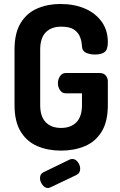

<svg xmlns="http://www.w3.org/2000/svg" viewBox="-20 -751 604 965"><path d="M287 6Q221 6 168 -16.5Q115 -39 84 -89.5Q53 -140 53 -223V-502Q53 -585 84 -635.5Q115 -686 167.5 -708.5Q220 -731 283 -731Q353 -731 406.5 -708Q460 -685 491 -642Q522 -599 522 -539Q522 -502 506 -489.5Q490 -477 457 -477Q431 -477 412 -486Q393 -495 392 -518Q391 -542 382.5 -564.5Q374 -587 352.5 -602Q331 -617 287 -617Q238 -617 210 -588.5Q182 -560 182 -502V-223Q182 -165 210 -136.5Q238 -108 287 -108Q336 -108 364 -136.5Q392 -165 392 -223V-282H311Q292 -282 281.5 -298Q271 -314 271 -333Q271 -352 281.5 -368Q292 -384 311 -384H481Q501 -384 511.5 -371.5Q522 -359 522 -342V-223Q522 -140 491 -89.5Q460 -39 406.5 -16.5Q353 6 287 6ZM221 194Q205 194 193 177.5Q181 161 181 145Q181 123 198 115L330 51Q337 48 343 48Q360 48 371.5 64Q383 80 383 97Q383 119 365 128L235 190Q231 191 228 192.5Q225 194 221 194Z"/></svg>

Font: Dosis ExtraLight
Style: Bold
Weight: 700
Version: Version 3.001; ttfautohint (v1.8.2)